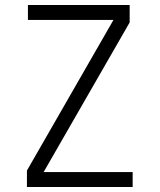

<svg xmlns="http://www.w3.org/2000/svg" viewBox="-20 -750 640 770"><path d="M88 0V-66L435 -670H92V-730H500V-660L155 -60H512V0Z"/></svg>

Font: Tiny ExtraLight
Style: Regular
Weight: 200
Monospace: yes
Designer: Philipp Nurullin, Konstantin Bulenkov
Foundry: JetBrains
Version: Version 2.251; ttfautohint (v1.8.4.7-5d5b)